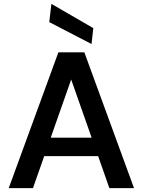

<svg xmlns="http://www.w3.org/2000/svg" viewBox="-20 -970 735 990"><path d="M25 0 281 -700H415L671 0H544L347 -560L150 0ZM139 -165 171 -260H516L548 -165ZM452 -743 234 -856 245 -950 461 -825Z"/></svg>

Font: DM Sans 16pt SemiBold
Style: Regular
Weight: 600
Version: Version 4.004;gftools[0.9.30]